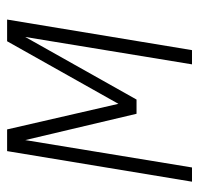

<svg xmlns="http://www.w3.org/2000/svg" viewBox="-30 -530 560 540"><g transform="rotate(-90 250.0 -260.0)"><path d="M9 0 95 -520H156L228 -207L404 -520H465L379 0H339L416 -469L240 -156H200L126 -469L49 0Z"/></g></svg>

Font: Iosevka Curly Extralight
Style: Italic
Weight: 200
Italic angle: -9°
Monospace: yes
Designer: Belleve Invis
Foundry: Belleve Invis
Version: Version 22.1.2; ttfautohint (v1.8.4)